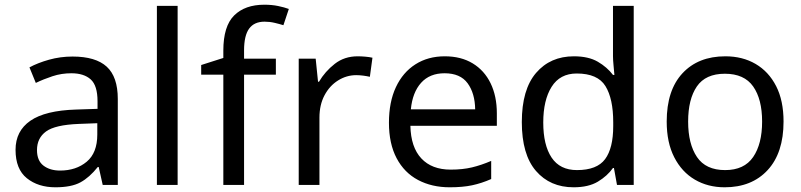

<svg xmlns="http://www.w3.org/2000/svg" viewBox="-20 -785 3400 815"><path d="M288 -545Q386 -545 433 -502Q480 -459 480 -365V0H416L399 -76H395Q360 -32 321.5 -11Q283 10 215 10Q142 10 94 -28.5Q46 -67 46 -149Q46 -229 109 -272.5Q172 -316 303 -320L394 -323V-355Q394 -422 365 -448Q336 -474 283 -474Q241 -474 203 -461.5Q165 -449 132 -433L105 -499Q140 -518 188 -531.5Q236 -545 288 -545ZM314 -259Q214 -255 175.5 -227Q137 -199 137 -148Q137 -103 164.5 -82Q192 -61 235 -61Q303 -61 348 -98.5Q393 -136 393 -214V-262Z M734 0H646V-760H734Z M1151 -468H1016V0H928V-468H834V-509L928 -539V-570Q928 -674 974 -719.5Q1020 -765 1102 -765Q1134 -765 1160.5 -759.5Q1187 -754 1206 -747L1183 -678Q1167 -683 1146 -688Q1125 -693 1103 -693Q1059 -693 1037.5 -663.5Q1016 -634 1016 -571V-536H1151Z M1498 -546Q1513 -546 1530.5 -544.5Q1548 -543 1561 -540L1550 -459Q1537 -462 1521.5 -464Q1506 -466 1492 -466Q1451 -466 1415 -443.5Q1379 -421 1357.5 -380.5Q1336 -340 1336 -286V0H1248V-536H1320L1330 -438H1334Q1360 -482 1401 -514Q1442 -546 1498 -546Z M1868 -546Q1937 -546 1986.5 -516Q2036 -486 2062.5 -431.5Q2089 -377 2089 -304V-251H1722Q1724 -160 1768.5 -112.5Q1813 -65 1893 -65Q1944 -65 1983.5 -74.5Q2023 -84 2065 -102V-25Q2024 -7 1984 1.5Q1944 10 1889 10Q1813 10 1754.5 -21Q1696 -52 1663.5 -113.5Q1631 -175 1631 -264Q1631 -352 1660.5 -415Q1690 -478 1743.5 -512Q1797 -546 1868 -546ZM1867 -474Q1804 -474 1767.5 -433.5Q1731 -393 1724 -321H1997Q1996 -389 1965 -431.5Q1934 -474 1867 -474Z M2415 10Q2315 10 2255 -59.5Q2195 -129 2195 -267Q2195 -405 2255.5 -475.5Q2316 -546 2416 -546Q2478 -546 2517.5 -523Q2557 -500 2582 -467H2588Q2587 -480 2584.5 -505.5Q2582 -531 2582 -546V-760H2670V0H2599L2586 -72H2582Q2558 -38 2518 -14Q2478 10 2415 10ZM2429 -63Q2514 -63 2548.5 -109.5Q2583 -156 2583 -250V-266Q2583 -366 2550 -419.5Q2517 -473 2428 -473Q2357 -473 2321.5 -416.5Q2286 -360 2286 -265Q2286 -169 2321.5 -116Q2357 -63 2429 -63Z M3306 -269Q3306 -136 3238.5 -63Q3171 10 3056 10Q2985 10 2929.5 -22.5Q2874 -55 2842 -117.5Q2810 -180 2810 -269Q2810 -402 2877 -474Q2944 -546 3059 -546Q3132 -546 3187.5 -513.5Q3243 -481 3274.5 -419.5Q3306 -358 3306 -269ZM2901 -269Q2901 -174 2938.5 -118.5Q2976 -63 3058 -63Q3139 -63 3177 -118.5Q3215 -174 3215 -269Q3215 -364 3177 -418Q3139 -472 3057 -472Q2975 -472 2938 -418Q2901 -364 2901 -269Z"/></svg>

Font: Noto Sans Tagbanwa
Style: Regular
Weight: 400
Designer: Monotype Design Team
Foundry: Monotype Imaging Inc.
Version: Version 2.001; ttfautohint (v1.8.4.7-5d5b)